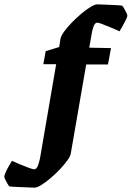

<svg xmlns="http://www.w3.org/2000/svg" viewBox="-90 -678 605 882"><path d="M69 184Q64 184 41 183Q18 182 -8.5 181Q-35 180 -48 178Q-51 174 -56.5 164.5Q-62 155 -66.5 145.5Q-71 136 -70 132Q-70 127 -64 113.5Q-58 100 -49.5 85Q-41 70 -35 61Q-22 67 0.5 76.5Q23 86 42.5 93Q62 100 67 100Q77 100 83.5 84.5Q90 69 94 48L168 -383H109L120 -443L182 -462L188 -501Q191 -514 205 -533.5Q219 -553 240 -574.5Q261 -596 283.5 -615Q306 -634 326 -646Q346 -658 357 -658Q362 -658 384.5 -657Q407 -656 432.5 -655Q458 -654 471 -652Q475 -648 480.5 -638.5Q486 -629 490.5 -619.5Q495 -610 495 -606Q495 -601 488.5 -587.5Q482 -574 473.5 -559Q465 -544 459 -534Q445 -541 423 -550Q401 -559 382 -566.5Q363 -574 357 -574Q347 -574 340.5 -558.5Q334 -543 331 -522L320 -459L420 -457L406 -382H306L235 28Q233 40 219 59.5Q205 79 184.5 100.5Q164 122 141.5 141Q119 160 99.5 172Q80 184 69 184Z"/></svg>

Font: Grenze Gotisch ExtraBold
Style: Regular
Weight: 800
Designer: Renata Polastri
Foundry: Omnibus-Type
Version: Version 1.001